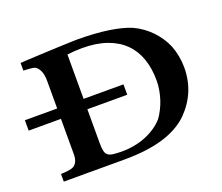

<svg xmlns="http://www.w3.org/2000/svg" viewBox="-172 -836 1155 1001"><g transform="rotate(-20 406.0 -336.0)"><path d="M267.1 -370.1H488.3V-312.5H267.1V-124Q267.1 -96.7 270.8 -80.8Q274.4 -64.9 284.7 -56.9Q294.9 -48.8 312.7 -46.6Q330.6 -44.4 358.4 -43.9Q435.1 -43.9 496.3 -69.3Q557.6 -94.7 595.7 -137.7Q609.4 -156.7 620.8 -179.2Q632.3 -201.7 640.4 -226.3Q648.4 -251 653.1 -277.6Q657.7 -304.2 657.7 -331.1Q657.7 -397 639.2 -450.7Q620.6 -504.4 582.8 -542.2Q544.9 -580.1 486.8 -600.8Q428.7 -621.6 349.6 -621.6Q327.6 -621.6 306.9 -620.1Q286.1 -618.7 267.1 -616.2ZM22.5 -658.7H27.3Q34.2 -659.2 50 -660.2Q65.9 -661.1 87.4 -662.1Q108.9 -663.1 134.3 -664.3Q159.7 -665.5 185.8 -666.7Q211.9 -668 237.1 -668.9Q262.2 -669.9 282.7 -670.7Q303.2 -671.4 317.9 -671.9Q332.5 -672.4 337.9 -672.4Q439 -672.4 514.4 -661.1Q589.8 -649.9 637.2 -629.4Q690.4 -604.5 731 -562.3Q771.5 -520 793.5 -468.3Q804.2 -440.4 810.3 -408.9Q816.4 -377.4 816.4 -345.2Q816.4 -206.5 718.3 -107.4Q663.6 -53.7 574.5 -26.9Q485.4 0 358.4 0H22.5V-42.5Q46.4 -43 65.4 -45.9Q84.5 -48.8 94.2 -54.2H93.8Q120.6 -71.3 120.6 -116.2V-312.5H-58.6V-370.1H120.6V-523.9Q120.6 -557.6 110.8 -579.3Q101.1 -601.1 84.5 -609.4Q74.7 -612.3 57.9 -614Q41 -615.7 22.5 -616.2Z"/></g></svg>

Font: XB Niloofar
Style: Bold
Weight: 700
Designer: Behnam
Foundry: Irmug
Version: Version 7.201 2008